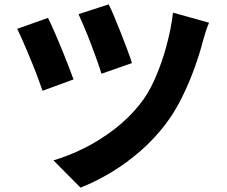

<svg xmlns="http://www.w3.org/2000/svg" viewBox="-20 -807 1040 880"><path d="M478 -787Q488 -768 502.5 -733.5Q517 -699 533 -658.5Q549 -618 563 -580.5Q577 -543 585 -518L445 -469Q438 -493 425 -529.5Q412 -566 397 -605.5Q382 -645 366.5 -681.5Q351 -718 340 -742ZM938 -703Q929 -682 922 -659.5Q915 -637 910 -619Q897 -567 873 -499.5Q849 -432 816 -364.5Q783 -297 742 -242Q690 -173 625.5 -116.5Q561 -60 490.5 -17.5Q420 25 349 53L225 -72Q293 -92 364 -127Q435 -162 502 -213Q569 -264 620 -328Q658 -374 689 -443.5Q720 -513 742 -593Q764 -673 773 -749ZM200 -725Q212 -701 228.5 -663.5Q245 -626 262 -584.5Q279 -543 293.5 -505.5Q308 -468 317 -443L175 -391Q168 -410 157.5 -439.5Q147 -469 133.5 -502.5Q120 -536 106 -569.5Q92 -603 79.5 -630.5Q67 -658 59 -675Z"/></svg>

Font: Noto Sans SC Thin ExtraBold
Style: Regular
Weight: 800
Version: Version 2.004-H2;hotconv 1.0.118;makeotfexe 2.5.65603